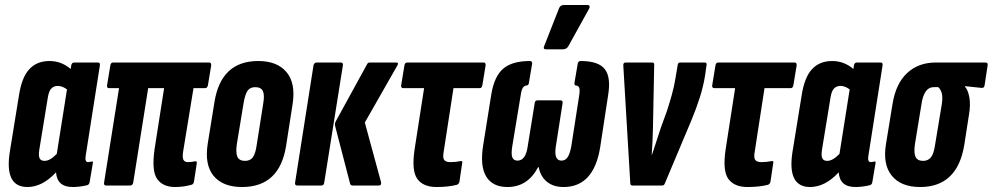

<svg xmlns="http://www.w3.org/2000/svg" viewBox="-20 -745 3986 771"><path d="M90 6Q-2 6 19 -133L56 -361Q67 -434 97.5 -467Q128 -500 179 -500Q226 -500 264 -468L266 -482Q268 -494 278 -494H373Q383 -494 381 -482L324 -119Q320 -94 334 -94Q337 -94 340.5 -95Q344 -96 347 -96Q354 -99 353 -91L340 -14Q339 -4 329 -1Q299 6 272 6Q209 6 205 -53Q150 6 90 6ZM138 -145Q134 -120 139 -109.5Q144 -99 159 -99Q181 -99 208 -127L249 -386Q230 -400 212 -400Q196 -400 186 -389.5Q176 -379 172 -353Z M683 6Q634 6 611 -26.5Q588 -59 601 -148L639 -391H575L515 -12Q513 0 502 0H406Q396 0 398 -12L458 -391H418Q408 -391 410 -403L423 -482Q425 -494 434 -494H820Q829 -494 828 -482L815 -403Q813 -391 803 -391H757L715 -134Q712 -111 717 -102.5Q722 -94 735 -94Q748 -94 762 -97Q772 -100 770 -88L759 -16Q757 -5 749 -3Q716 6 683 6Z M952 6Q875 6 838 -38.5Q801 -83 814 -167L841 -334Q867 -500 1017 -500Q1093 -500 1130.5 -455.5Q1168 -411 1155 -327L1129 -160Q1103 6 952 6ZM964 -99Q985 -99 995.5 -113.5Q1006 -128 1011 -164L1037 -329Q1043 -364 1035.5 -379.5Q1028 -395 1005 -395Q984 -395 974 -380.5Q964 -366 958 -330L931 -166Q926 -131 933.5 -115Q941 -99 964 -99Z M1397 0Q1388 0 1386 -7L1326 -238Q1323 -249 1329 -259L1454 -487Q1457 -494 1465 -494H1571Q1583 -494 1575 -481L1445 -253L1510 -14Q1513 0 1500 0ZM1174 0Q1163 0 1165 -12L1239 -483Q1242 -494 1252 -494H1349Q1358 -494 1357 -483L1282 -12Q1281 0 1270 0Z M1733 6Q1679 6 1655.5 -27Q1632 -60 1645 -146L1683 -391H1600Q1589 -391 1591 -403L1604 -482Q1606 -494 1615 -494H1922Q1931 -494 1930 -482L1917 -403Q1915 -391 1906 -391H1801L1762 -138Q1757 -112 1763.5 -103Q1770 -94 1788 -94Q1811 -94 1829 -98Q1839 -100 1836 -90L1825 -16Q1823 -6 1815 -3Q1800 1 1779 3.5Q1758 6 1733 6Z M2018 6Q1958 6 1932.5 -36Q1907 -78 1920 -160L1953 -367Q1965 -439 2001 -469.5Q2037 -500 2108 -500Q2117 -500 2117 -490L2104 -413Q2103 -403 2096 -402Q2085 -401 2079.5 -392.5Q2074 -384 2071 -363L2037 -157Q2032 -125 2037.5 -112.5Q2043 -100 2058 -100Q2091 -100 2099 -157L2127 -330Q2128 -342 2138 -342H2231Q2241 -342 2239 -330L2212 -157Q2203 -100 2235 -100Q2249 -100 2258.5 -112.5Q2268 -125 2274 -157L2306 -363Q2309 -384 2306 -392.5Q2303 -401 2291 -402Q2286 -403 2287 -413L2300 -490Q2302 -500 2312 -500Q2383 -500 2408.5 -467.5Q2434 -435 2422 -363L2390 -153Q2364 6 2243 6Q2203 6 2177 -14.5Q2151 -35 2143 -74H2141Q2099 6 2018 6ZM2172 -547Q2159 -547 2166 -562L2225 -712Q2230 -725 2245 -725H2339Q2346 -725 2347.5 -720Q2349 -715 2345 -709L2262 -559Q2255 -547 2240 -547Z M2520 0Q2511 0 2511 -9L2483 -481Q2482 -494 2492 -494H2598Q2608 -494 2607 -484L2602 -231Q2601 -178 2597 -123H2598Q2607 -151 2616 -178Q2625 -205 2634 -233L2657 -296Q2669 -333 2678 -365Q2687 -397 2693 -434L2701 -482Q2702 -494 2711 -494H2810Q2820 -494 2817 -482L2811 -440Q2804 -397 2790 -353Q2776 -309 2756 -261L2650 -9Q2647 0 2639 0Z M2982 6Q2928 6 2904.5 -27Q2881 -60 2894 -146L2932 -391H2849Q2838 -391 2840 -403L2853 -482Q2855 -494 2864 -494H3171Q3180 -494 3179 -482L3166 -403Q3164 -391 3155 -391H3050L3011 -138Q3006 -112 3012.5 -103Q3019 -94 3037 -94Q3060 -94 3078 -98Q3088 -100 3085 -90L3074 -16Q3072 -6 3064 -3Q3049 1 3028 3.5Q3007 6 2982 6Z M3233 6Q3141 6 3162 -133L3199 -361Q3210 -434 3240.5 -467Q3271 -500 3322 -500Q3369 -500 3407 -468L3409 -482Q3411 -494 3421 -494H3516Q3526 -494 3524 -482L3467 -119Q3463 -94 3477 -94Q3480 -94 3483.5 -95Q3487 -96 3490 -96Q3497 -99 3496 -91L3483 -14Q3482 -4 3472 -1Q3442 6 3415 6Q3352 6 3348 -53Q3293 6 3233 6ZM3281 -145Q3277 -120 3282 -109.5Q3287 -99 3302 -99Q3324 -99 3351 -127L3392 -386Q3373 -400 3355 -400Q3339 -400 3329 -389.5Q3319 -379 3315 -353Z M3675 6Q3598 6 3561 -39.5Q3524 -85 3538 -168L3564 -327Q3577 -409 3622.5 -451.5Q3668 -494 3738 -494H3937Q3948 -494 3946 -483L3934 -404Q3933 -391 3922 -392L3855 -399V-397Q3867 -384 3872.5 -354.5Q3878 -325 3871 -284L3852 -162Q3824 6 3675 6ZM3687 -99Q3707 -99 3718.5 -113.5Q3730 -128 3735 -164L3762 -327Q3766 -355 3762 -370Q3758 -385 3748 -395H3729Q3690 -395 3680 -325L3654 -166Q3649 -131 3656.5 -115Q3664 -99 3687 -99Z"/></svg>

Font: Sofia Sans Extra Condensed ExtraBold
Style: Italic
Weight: 800
Italic angle: -9°
Designer: Botio Nikoltchev, Ani Petrova
Foundry: lettersoup
Version: Version 4.101; ttfautohint (v1.8.4.7-5d5b)